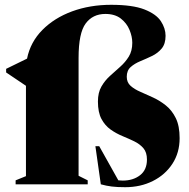

<svg xmlns="http://www.w3.org/2000/svg" viewBox="-20 -767 787 799"><path d="M727.5 -192Q727.5 -131.5 697.5 -85.5Q667.5 -39.5 616.2 -13.8Q565 12 501 12Q467 12 445 9.2Q423 6.5 399.5 0L377 -158.5H393L472.5 -16.5Q482 -15.5 491 -15.5Q534 -15.5 562.8 -37.8Q591.5 -60 591.5 -103Q591.5 -133 576.8 -150.2Q562 -167.5 538.8 -178.8Q515.5 -190 489.5 -200.8Q463.5 -211.5 440.2 -228Q417 -244.5 402.2 -272Q387.5 -299.5 387.5 -344.5Q387.5 -381.5 402 -406.8Q416.5 -432 437.8 -451.2Q459 -470.5 480.2 -489.2Q501.5 -508 516 -531.5Q530.5 -555 530.5 -589Q530.5 -614.5 519 -642.5Q507.5 -670.5 482.8 -689.8Q458 -709 418.5 -709Q366 -709 336.5 -669.2Q307 -629.5 307 -526V-35.5L345 -16.5V0H45V-16.5L88 -34V-410L5.5 -465.5V-480.5L92.5 -523Q106.5 -592 156.2 -642.2Q206 -692.5 280.2 -719.8Q354.5 -747 442.5 -747Q531.5 -747 580.8 -727.8Q630 -708.5 649.5 -678.8Q669 -649 669 -618Q669 -584.5 652.8 -565Q636.5 -545.5 612.5 -534Q588.5 -522.5 564.2 -512.5Q540 -502.5 523.8 -488Q507.5 -473.5 507.5 -447.5Q507.5 -424 523.5 -409.8Q539.5 -395.5 564.5 -384.8Q589.5 -374 617.5 -361Q645.5 -348 670.5 -328Q695.5 -308 711.5 -275.5Q727.5 -243 727.5 -192Z"/></svg>

Font: Newsreader Display ExtraBold
Style: Regular
Weight: 800
Designer: Hugues Gentile
Foundry: Production Type
Version: Version 1.001